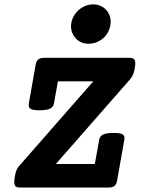

<svg xmlns="http://www.w3.org/2000/svg" viewBox="-20 -838 640 858"><path d="M403.8 -105 423.3 -213.4Q425.8 -230 441.4 -237.1Q457 -244.1 488.3 -244.1Q503.9 -244.1 513.7 -242.4Q523.4 -240.7 528.8 -237.1Q534.2 -233.4 535.6 -227.5Q537.1 -221.7 535.6 -213.4L503.4 -31.7Q500.5 -14.6 491.9 -7.3Q483.4 0 466.3 0H68.8Q60.5 0 54.9 -2Q49.3 -3.9 46.6 -9.3Q43.9 -14.6 43.7 -24.4Q43.5 -34.2 46.4 -49.8Q49.3 -66.4 53.7 -77.4Q58.1 -88.4 64.5 -95.2L397 -474.6H238.8L221.2 -376Q218.3 -359.4 202.9 -352.3Q187.5 -345.2 156.2 -345.2Q125 -345.2 115.5 -352.3Q106 -359.4 108.9 -376L139.2 -547.9Q142.1 -564.9 150.9 -572.3Q159.7 -579.6 176.8 -579.6H559.6Q567.9 -579.6 573.2 -577.6Q578.6 -575.7 581.5 -570.1Q584.5 -564.5 584.5 -554.7Q584.5 -544.9 581.5 -529.3Q578.6 -513.7 573.7 -502.9Q568.8 -492.2 562 -484.4L229.5 -105ZM375 -642.6Q357.9 -642.6 343.8 -648.7Q329.6 -654.8 319.3 -665.5Q309.1 -676.3 303.2 -690.2Q297.4 -704.1 297.4 -720.2Q297.4 -738.8 304.9 -756.3Q312.5 -773.9 325.9 -787.8Q339.4 -801.8 357.7 -810.1Q376 -818.4 397.5 -818.4Q414.1 -818.4 428.2 -812.3Q442.4 -806.2 452.6 -795.7Q462.9 -785.2 468.8 -771.2Q474.6 -757.3 474.6 -741.7Q474.6 -722.7 467.5 -704.8Q460.4 -687 447.3 -673.1Q434.1 -659.2 415.8 -650.9Q397.5 -642.6 375 -642.6Z"/></svg>

Font: Courier Prime
Style: Bold Italic
Weight: 700
Monospace: yes
Designer: Alan Dague-Greene
Foundry: Quote-Unquote Apps
Version: Version 1.202